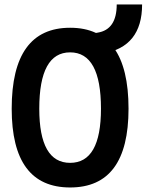

<svg xmlns="http://www.w3.org/2000/svg" viewBox="-20 -827 654 857"><path d="M293 9.8Q32.2 9.8 32.2 -341.8Q32.2 -703.1 293 -703.1Q553.7 -703.1 553.7 -341.8Q553.7 9.8 293 9.8ZM293 -100.1Q430.7 -100.1 430.7 -341.8Q430.7 -593.3 293 -593.3Q155.3 -593.3 155.3 -341.8Q155.3 -100.1 293 -100.1ZM410.6 -583.5 386.2 -676.3 415.5 -681.2Q501 -694.8 501 -807.1H614.3Q614.3 -617.7 439.9 -588.4Z"/></svg>

Font: CaskaydiaCove NFP SemiBold
Style: Regular
Weight: 600
Designer: Aaron Bell
Foundry: Saja Typeworks
Version: Version 2111.001; VTT 6.35;Nerd Fonts 3.1.1